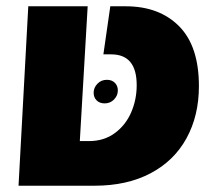

<svg xmlns="http://www.w3.org/2000/svg" viewBox="-20 -591 677 611"><path d="M70 -571H259L234 -142H263Q311 -142 345.5 -167.5Q380 -193 397.5 -233.5Q415 -274 415 -320Q415 -418 334 -418H309L331 -571H380Q487 -571 550 -507.5Q613 -444 613 -317Q613 -223 573.5 -151Q534 -79 459 -39.5Q384 0 281 0H39ZM355 -303Q355 -318 345.5 -327.5Q336 -337 320 -337Q302 -337 290 -324.5Q278 -312 278 -296Q278 -281 287.5 -271.5Q297 -262 313 -262Q331 -262 343 -274.5Q355 -287 355 -303Z"/></svg>

Font: FiraGO Heavy
Style: Italic
Weight: 900
Italic angle: -8°
Designer: bBox Type GmbH
Foundry: bBox Type GmbH
Version: Version 1.001